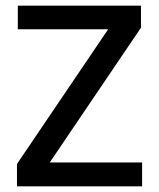

<svg xmlns="http://www.w3.org/2000/svg" viewBox="-20 -659 562 679"><path d="M482.5 -84.5V0H40V-79L362.5 -555.5H43V-639H478.5V-561L156 -84.5Z"/></svg>

Font: Anek Latin Medium Medium
Style: Regular
Weight: 500
Version: Version 1.003